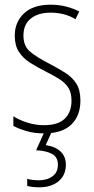

<svg xmlns="http://www.w3.org/2000/svg" viewBox="-20 -559 401 819"><path d="M323 -130Q323 -65 284 -27.5Q245 10 168 10Q126 10 92.5 0Q59 -10 37 -22V-63Q64 -46 98 -35.5Q132 -25 168 -25Q228 -25 256.5 -53Q285 -81 285 -130Q285 -163 272 -184Q259 -205 234 -221Q209 -237 175 -254Q137 -273 107.5 -292Q78 -311 60.5 -338Q43 -365 43 -407Q43 -465 82.5 -502Q122 -539 196 -539Q231 -539 262 -531Q293 -523 318 -510L302 -477Q257 -505 195 -505Q143 -505 111.5 -480Q80 -455 80 -407Q80 -362 109 -338Q138 -314 191 -287Q227 -268 257.5 -249Q288 -230 305.5 -202.5Q323 -175 323 -130ZM261 143Q261 188 230 214Q199 240 147 240Q118 240 96 234V204Q119 210 145 210Q181 210 204 193Q227 176 227 144Q227 111 202 97.5Q177 84 134 82L171 0H202L175 60Q216 66 238.5 87.5Q261 109 261 143Z"/></svg>

Font: Noto Sans Gujarati UI Condensed ExtraLight
Style: Regular
Weight: 200
Width: 3
Designer: Jelle Bosma - Monotype Design Team, Universal Thirst
Foundry: Monotype Imaging Inc.
Version: Version 2.106; ttfautohint (v1.8.4.7-5d5b)